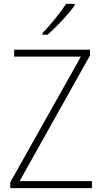

<svg xmlns="http://www.w3.org/2000/svg" viewBox="-20 -970 527 990"><path d="M365 -942V-950H321C291 -904 242 -844 199 -799V-791H225C272 -831 333 -897 365 -942ZM454 0V-36H81L444 -684V-714H53V-678H397L33 -30V0Z"/></svg>

Font: Noto Sans Myanmar SemiCondensed ExtraLight
Style: Regular
Weight: 200
Width: 4
Designer: Monotype Design Team
Foundry: Monotype Imaging Inc.
Version: Version 2.107